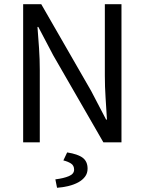

<svg xmlns="http://www.w3.org/2000/svg" viewBox="-20 -676 687 912"><path d="M90 -656H176L413 -244L484 -108H488Q485 -158 481.5 -211.5Q478 -265 478 -317V-656H557V0H471L233 -413L162 -548H158Q162 -498 165.5 -446.5Q169 -395 169 -343V0H90ZM299 48Q350 56 373 73.5Q396 91 396 125Q396 147 384 163Q372 179 352 190Q332 201 305.5 207.5Q279 214 251 216L243 176Q283 171 307.5 160.5Q332 150 332 130Q332 110 317 100.5Q302 91 281 86L299 48Z"/></svg>

Font: Myanmar Sanpya
Style: Regular
Weight: 400
Designer: Danh Hong
Foundry: Google Inc.
Version: Version 2.00 November 22, 2015